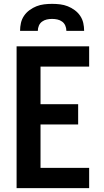

<svg xmlns="http://www.w3.org/2000/svg" viewBox="-20 -975 540 995"><path d="M66 0V-735H442V-630H190V-435H385V-330H190V-105H442V0ZM84 -815Q84 -836 88.5 -856Q93 -876 104.5 -893Q116 -910 133 -922.5Q150 -935 169 -942.5Q188 -950 208.5 -952.5Q229 -955 250 -955Q271 -955 291.5 -952.5Q312 -950 331 -942.5Q350 -935 367 -922.5Q384 -910 395.5 -893Q407 -876 411.5 -856Q416 -836 416 -815H324Q324 -829 318.5 -842Q313 -855 302 -863Q291 -871 277.5 -874Q264 -877 250 -877Q236 -877 222.5 -874Q209 -871 198 -863Q187 -855 181.5 -842Q176 -829 176 -815Z"/></svg>

Font: Iosevka SS04 Extrabold
Style: Regular
Weight: 800
Monospace: yes
Designer: Belleve Invis
Foundry: Belleve Invis
Version: Version 19.0.0; ttfautohint (v1.8.4)